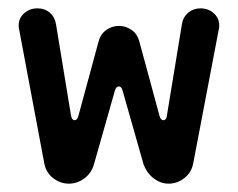

<svg xmlns="http://www.w3.org/2000/svg" viewBox="-20 -430 570 460"><path d="M145 10Q124 10 107 -3.5Q90 -17 86 -39L25 -364Q23 -384 36.5 -397Q50 -410 70 -410Q87 -410 99 -400Q111 -390 114 -373L150 -154Q152 -142 159 -142Q165 -142 168 -153L216 -330Q221 -349 235 -358.5Q249 -368 265 -368Q281 -368 295 -358.5Q309 -349 314 -330L362 -153Q365 -142 371 -142Q379 -142 380 -154L416 -373Q419 -390 431.5 -400Q444 -410 460 -410Q480 -410 493.5 -397Q507 -384 505 -364L443 -39Q439 -17 422 -3.5Q405 10 384 10Q365 10 348.5 -2.5Q332 -15 324 -36L274 -212Q271 -223 265 -223Q258 -223 255 -212L205 -36Q199 -15 182 -2.5Q165 10 145 10Z"/></svg>

Font: Dongle
Style: Bold
Weight: 700
Designer: Yanghee Ryu
Foundry: Yanghee Ryu
Version: Version 2.000